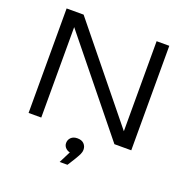

<svg xmlns="http://www.w3.org/2000/svg" viewBox="-167 -903 1252 1295"><g transform="rotate(20 459.0 -255.5)"><path d="M783 -47 737 -44V-750H828V0H707L136 -706L182 -709V0H91V-750H213ZM401 239 456 130 460 157Q433 157 415.5 141.5Q398 126 398 104Q398 80 414.5 64Q431 48 460 48Q491 48 507.5 65Q524 82 524 106Q524 124 516 140.5Q508 157 488 190L457 239Z"/></g></svg>

Font: Unbounded Light
Style: Regular
Weight: 300
Designer: Luke Prowse, Jean-Baptiste Morizot, Fátima Lázaro, Florian Runge
Foundry: NaN
Version: Version 1.700